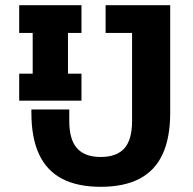

<svg xmlns="http://www.w3.org/2000/svg" viewBox="-20 -710 743 740"><path d="M368 10Q278.9 10 219.4 -21Q160 -52 130.5 -115.4Q101 -178.7 101 -275V-288H247V-243Q247 -172 277 -138.5Q307 -105 368 -105Q430 -105 459.5 -138.5Q489 -172 489 -243V-690H636V-276Q636 -178.6 606.5 -115.3Q577 -52 517.5 -21Q458 10 368 10ZM54 -322V-426H106V-583H54V-690H294V-583H242V-426H294V-322ZM387 -583V-690H554V-583Z"/></svg>

Font: Mozilla Headline ExtraLight
Style: Regular
Weight: 200
Designer: Studio DRAMA
Foundry: Studio DRAMA
Version: Version 1.000